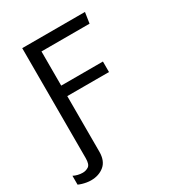

<svg xmlns="http://www.w3.org/2000/svg" viewBox="-231 -812 1035 1124"><g transform="rotate(-30 286.0 -250.0)"><path d="M54 186Q40 186 25 183.5Q10 181 -3.5 177Q-17 173 -28 168V108Q-15 115 1.5 119Q18 123 34 123Q55 123 73 111.5Q91 100 91 57V-686H515L504 -613H179V-382H461V-311H179V64Q179 127 143 156.5Q107 186 54 186Z"/></g></svg>

Font: Chivo Mono Light
Style: Regular
Weight: 300
Monospace: yes
Designer: Hector Gatti
Foundry: Omnibus-Type
Version: Version 1.008